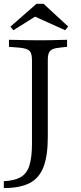

<svg xmlns="http://www.w3.org/2000/svg" viewBox="-22 -776 415 989"><path d="M142.7 -201.6V-465.3Q142.7 -501.6 130.2 -514.1Q117.7 -526.6 77.4 -530.6L24.2 -534.7V-571Q43.5 -571 69.4 -570.2Q95.2 -569.4 123.8 -569Q152.4 -568.5 179 -568.5H183.1H192.7Q216.1 -568.5 240.7 -569Q265.3 -569.4 287.1 -570.2Q308.9 -571 323.4 -571V-534.7L292.7 -531.5Q264.5 -529 250 -523Q235.5 -516.9 229.8 -503.6Q224.2 -490.3 224.2 -465.3V-201.6ZM-2.4 192.7V157.3Q52.4 154.8 84.3 136.7Q116.1 118.5 129.4 76.6Q142.7 34.7 142.7 -36.3V-201.6H224.2V-69.4Q224.2 26.6 202 84.3Q179.8 141.9 130.2 167.3Q80.6 192.7 -2.4 192.7ZM46.8 -620.2 31.5 -638.7 166.1 -756.5H202.4L329 -639.5L313.7 -620.2L128.2 -704L187.1 -708.1Z"/></svg>

Font: Playfair 9pt
Style: Regular
Weight: 400
Designer: Claus Eggers Sørensen
Foundry: Claus Eggers Sørensen
Version: Version 2.203